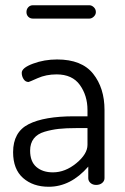

<svg xmlns="http://www.w3.org/2000/svg" viewBox="-20 -706 478 733"><path d="M30 -125C30 -81.7 42.7 -48.8 68 -26.5C93.3 -4.2 126 7 166 7C222 7 272.3 -18.7 317 -70V-26C317 -18.7 319.8 -12.5 325.5 -7.5C331.2 -2.5 338.3 0 347 0C356.3 0 364 -2.5 370 -7.5C376 -12.5 379 -18.7 379 -26V-286C379 -342 364.5 -388.2 335.5 -424.5C306.5 -460.8 260.7 -479 198 -479C165.3 -479 134.7 -473.7 106 -463C77.3 -452.3 63 -440.7 63 -428C63 -419.3 65.3 -411.3 70 -404C74.7 -396.7 81 -393 89 -393C90.3 -393 101.8 -397.8 123.5 -407.5C145.2 -417.2 169.3 -422 196 -422C236 -422 265.7 -408.5 285 -381.5C304.3 -354.5 314 -322.7 314 -286V-262H263C187 -262 129.2 -252 89.5 -232C49.8 -212 30 -176.3 30 -125ZM81 -660C81 -652.7 83.3 -646.7 88 -642C92.7 -637.3 98.7 -635 106 -635H321C327 -635 332.7 -637.5 338 -642.5C343.3 -647.5 346 -653.3 346 -660C346 -667.3 343.3 -673.5 338 -678.5C332.7 -683.5 327 -686 321 -686H106C98.7 -686 92.7 -683.5 88 -678.5C83.3 -673.5 81 -667.3 81 -660ZM95 -131C95 -149.7 99.7 -165 109 -177C118.3 -189 132 -197.7 150 -203C168 -208.3 186.2 -212 204.5 -214C222.8 -216 245.3 -217 272 -217H314V-153C314 -129.7 299.8 -106.3 271.5 -83C243.2 -59.7 213.3 -48 182 -48C156 -48 135 -54.8 119 -68.5C103 -82.2 95 -103 95 -131Z"/></svg>

Font: Terminal Dosis
Style: Book
Weight: 400
Designer: EdgarTolentino, PabloImpallari, IginoMarini
Foundry: EdgarTolentino, PabloImpallari, IginoMarini
Version: Version 1.006